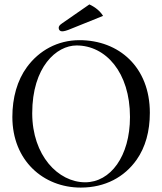

<svg xmlns="http://www.w3.org/2000/svg" viewBox="-20 -840 735 870"><path d="M659 -329C659 -536 519 -658 340 -658C241 -658 157 -611 102 -536C58 -476 36 -397 36 -310C36 -113 176 10 346 10C457 10 544 -38 599 -116C639 -173 659 -245 659 -329ZM327 -634C459 -634 569 -512 569 -310C569 -131 480 -14 366 -14C244 -14 126 -135 126 -327C126 -537 236 -634 327 -634ZM385 -820 261 -734C248 -725 246 -720 246 -713C246 -705 252 -698 261 -698C270 -698 282 -701 303 -710L447 -768C434 -789 413 -807 385 -820Z"/></svg>

Font: Libertinus Serif Display
Style: Regular
Weight: 400
Designer: Philipp H. Poll, Khaled Hosny
Foundry: Caleb Maclennan
Version: Version 7.050;RELEASE